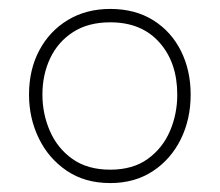

<svg xmlns="http://www.w3.org/2000/svg" viewBox="-20 -745 492 430"><path d="M227 -335Q170 -335 129.2 -362.8Q88.5 -390.5 66.8 -435.5Q45 -480.5 45 -533Q45 -589 68 -632.2Q91 -675.5 132 -700.2Q173 -725 227 -725Q282.5 -725 323 -699.8Q363.5 -674.5 385.2 -631Q407 -587.5 407 -533Q407 -478 384.8 -433Q362.5 -388 322 -361.5Q281.5 -335 227 -335ZM227 -365Q277.5 -365 310.8 -389Q344 -413 360.5 -451.2Q377 -489.5 377 -533Q377 -605 337 -650Q297 -695 227 -695Q177.5 -695 143.8 -673.2Q110 -651.5 92.5 -614.8Q75 -578 75 -533Q75 -490 91.8 -451.5Q108.5 -413 142.2 -389Q176 -365 227 -365Z"/></svg>

Font: Commissioner Thin Thin
Style: Regular
Weight: 250
Version: Version 1.000